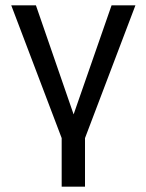

<svg xmlns="http://www.w3.org/2000/svg" viewBox="-20 -516 546 716"><path d="M210 180V-1L22 -496H114L255 -88H254L396 -496H485L297 -1V180Z"/></svg>

Font: Nunito Sans 7pt SemiCondensed
Style: Regular
Weight: 400
Width: 4
Designer: Vernon Adams
Foundry: Vernon Adams
Version: Version 3.101;gftools[0.9.27]